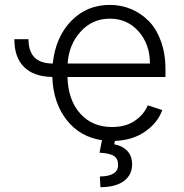

<svg xmlns="http://www.w3.org/2000/svg" viewBox="-20 -573 761 796"><path d="M39.6 -410.6H98.1Q98.1 -361.3 122.3 -335.7Q146.5 -310.1 198.7 -309.6Q210 -418.5 274.7 -485.6Q339.4 -552.7 435.5 -552.7Q481 -552.7 521.7 -536.1Q562.5 -519.5 595 -487.5Q627.4 -455.6 646.7 -403.3Q666 -351.1 666 -285.2V-253.9H259.8Q262.2 -159.2 312 -102.8Q361.8 -46.4 444.8 -46.4Q500 -46.4 537.8 -71.5Q575.7 -96.7 592.8 -136.2L652.8 -116.7Q633.8 -64 582 -27.8Q530.3 8.3 456.5 11.2L453.6 25.4Q486.3 30.8 506.8 51.5Q527.3 72.3 527.8 108.9Q527.3 152.3 493.7 177.5Q460 202.6 396.5 203.1L394 158.7Q469.7 157.7 469.7 110.8Q469.7 84.5 451.7 73.2Q433.6 62 392.6 60.1L402.8 8.3Q311 -5.4 255.9 -76.2Q200.7 -147 196.8 -253.9Q118.7 -255.4 78.9 -295.9Q39.1 -336.4 39.6 -410.6ZM260.3 -309.6H601.6Q601.6 -389.2 554.9 -442.4Q508.3 -495.6 435.5 -495.6Q362.8 -495.6 314.2 -441.9Q265.6 -388.2 260.3 -309.6Z"/></svg>

Font: Interop Light
Style: Regular
Weight: 300
Designer: Rasmus Andersson, Google, Jang Haemin
Foundry: jhaemin
Version: Version 1.007